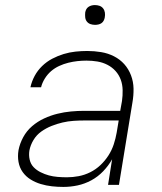

<svg xmlns="http://www.w3.org/2000/svg" viewBox="-20 -729 640 757"><path d="M230 8Q207 8 184.5 5.5Q162 3 140.5 -3.5Q119 -10 100.5 -21.5Q82 -33 69.5 -50.5Q57 -68 53 -90.5Q49 -113 53 -137Q58 -163 71.5 -188Q85 -213 106.5 -231.5Q128 -250 154 -262Q180 -274 206.5 -280.5Q233 -287 259.5 -289.5Q286 -292 312 -292H454L461 -331Q464 -352 463.5 -374Q463 -396 456 -415Q449 -434 435.5 -449Q422 -464 403.5 -473.5Q385 -483 364 -486.5Q343 -490 321 -490Q303 -490 285 -488Q267 -486 249 -481.5Q231 -477 213.5 -469Q196 -461 181.5 -448.5Q167 -436 156.5 -419Q146 -402 142 -385H100Q105 -408 116.5 -429.5Q128 -451 146 -468.5Q164 -486 186 -497.5Q208 -509 231 -516Q254 -523 277.5 -525.5Q301 -528 324 -528Q352 -528 379 -523.5Q406 -519 429.5 -507Q453 -495 470 -476Q487 -457 496.5 -432Q506 -407 506.5 -379.5Q507 -352 502 -324L449 0H406L422 -101Q408 -76 387 -54Q366 -32 340 -18Q314 -4 286 2Q258 8 230 8ZM244 -30Q267 -30 290.5 -34.5Q314 -39 336 -50Q358 -61 376 -78Q394 -95 407.5 -116Q421 -137 428.5 -160Q436 -183 440 -206L448 -254H313Q291 -254 269.5 -252.5Q248 -251 226.5 -246Q205 -241 183.5 -232.5Q162 -224 143 -210.5Q124 -197 112 -177Q100 -157 96 -136Q93 -117 97 -99.5Q101 -82 112.5 -70Q124 -58 140 -50Q156 -42 172.5 -37.5Q189 -33 207.5 -31.5Q226 -30 244 -30ZM355 -631Q345 -631 336.5 -634Q328 -637 322.5 -644Q317 -651 316 -660.5Q315 -670 316 -680Q317 -686 320 -692Q323 -698 329 -702Q335 -706 341.5 -707.5Q348 -709 354 -709Q364 -709 372.5 -706Q381 -703 386.5 -696Q392 -689 393.5 -679.5Q395 -670 393 -660Q392 -654 389 -648Q386 -642 380.5 -638Q375 -634 368 -632.5Q361 -631 355 -631Z"/></svg>

Font: Iosevka XLt Ex Obl
Style: Regular
Weight: 200
Width: 7
Italic angle: -9°
Monospace: yes
Designer: Belleve Invis
Foundry: Belleve Invis
Version: Version 32.5.0; ttfautohint (v1.8.4)